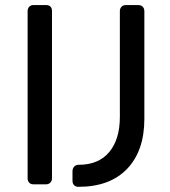

<svg xmlns="http://www.w3.org/2000/svg" viewBox="-20 -720 665 750"><path d="M87.9 -22.9V-676.8Q87.9 -686.5 94 -693.4Q100.1 -700.2 109.9 -700.2H160.2Q171.4 -700.2 177.2 -694.1Q183.1 -688 183.1 -676.8V-22.9Q183.1 -13.2 176.5 -6.6Q169.9 0 160.2 0H109.9Q100.1 0 94 -6.6Q87.9 -13.2 87.9 -22.9ZM263.2 -13.2V-51.8Q263.2 -61.5 269.5 -68.8Q275.9 -76.2 286.1 -76.2Q365.2 -76.2 406.7 -126Q448.2 -175.8 448.2 -263.2V-676.8Q448.2 -686.5 454.6 -693.4Q460.9 -700.2 471.2 -700.2H520Q531.2 -700.2 537.6 -693.6Q543.9 -687 543.9 -675.8V-255.9Q543.9 -130.9 476.6 -60.5Q409.2 9.8 286.1 9.8Q275.9 9.8 269.5 3.4Q263.2 -2.9 263.2 -13.2Z"/></svg>

Font: Rubik AZ
Style: Regular
Weight: 400
Designer: Hubert and Fischer
Foundry: Hubert & Fischer
Version: Version 2.000